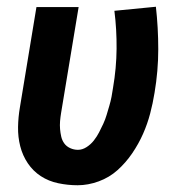

<svg xmlns="http://www.w3.org/2000/svg" viewBox="-20 -541 540 569"><path d="M210 8Q181 8 152.5 2Q124 -4 101 -19Q78 -34 62.5 -57Q47 -80 40 -107.5Q33 -135 33.5 -164.5Q34 -194 39 -223L88 -520H213L161 -206Q159 -194 158 -182Q157 -170 158 -158.5Q159 -147 161.5 -136Q164 -125 170.5 -116Q177 -107 188 -102Q199 -97 211 -97Q224 -97 236.5 -105Q249 -113 258 -124.5Q267 -136 273.5 -148.5Q280 -161 286 -174Q292 -187 296 -200.5Q300 -214 304 -227.5Q308 -241 310.5 -254Q313 -267 315 -281Q325 -339 325.5 -396.5Q326 -454 319 -509L442 -521Q449 -459 449 -395Q449 -331 438 -266Q433 -235 425 -204.5Q417 -174 404 -144.5Q391 -115 372 -87Q353 -59 328.5 -37Q304 -15 272.5 -3.5Q241 8 210 8Z"/></svg>

Font: Iosevka Term Curly Extrabold
Style: Italic
Weight: 800
Italic angle: -9°
Designer: Belleve Invis
Foundry: Belleve Invis
Version: Version 32.3.0